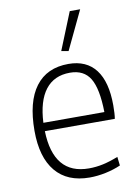

<svg xmlns="http://www.w3.org/2000/svg" viewBox="-90 -859 671 927"><g transform="rotate(-10 246.0 -395.0)"><path d="M244 -616 318 -799H369L279 -610ZM274 9Q165 9 107.5 -60Q50 -129 50 -259Q50 -401 105.5 -475Q161 -549 267 -549Q355 -549 400.5 -489.5Q446 -430 446 -315Q446 -272 442 -249H99Q105 -35 278 -35Q313 -35 347.5 -42.5Q382 -50 422 -66L427 -23Q393 -8 352.5 0.5Q312 9 274 9ZM267 -506Q189 -506 146.5 -451Q104 -396 99 -290H398Q396 -405 365.5 -455.5Q335 -506 267 -506Z"/></g></svg>

Font: Encode Sans Narrow
Style: ExtraLight
Weight: 200
Designer: Pablo Impallari, Andres Torresi
Foundry: Pablo Impallari, Andres Torresi
Version: Version 1.000; ttfautohint (v1.00) -l 8 -r 50 -G 200 -x 14 -